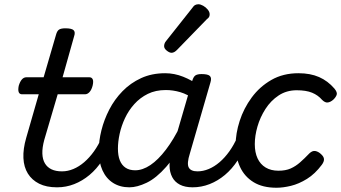

<svg xmlns="http://www.w3.org/2000/svg" viewBox="-20 -863 1603 902"><path d="M247 17Q198 17 164 0Q130 -17 111 -47.5Q92 -78 90 -120.5Q88 -163 103 -215L162 -420H84Q72 -420 68 -430Q64 -440 68 -460Q74 -480 83 -490Q92 -500 104 -500H185L243 -699Q248 -718 257.5 -724Q267 -730 287 -730Q317 -730 326 -721Q335 -712 328 -692L274 -500H400Q411 -500 415.5 -490.5Q420 -481 415 -460Q410 -441 400.5 -430.5Q391 -420 379 -420H251L188 -206Q178 -169 179 -141.5Q180 -114 191 -95.5Q202 -77 222 -67.5Q242 -58 270 -58Q284 -58 290 -46.5Q296 -35 294 -20.5Q292 -6 280 5.5Q268 17 247 17Z M249 17Q235 17 229 5.5Q223 -6 225.5 -20.5Q228 -35 239.5 -46.5Q251 -58 272 -58Q298 -58 324.5 -69Q351 -80 375.5 -101Q400 -122 421.5 -152Q443 -182 459 -219Q464 -234 476.5 -234.5Q489 -235 498.5 -225.5Q508 -216 504 -202Q487 -150 460.5 -109.5Q434 -69 400.5 -41Q367 -13 328.5 2Q290 17 249 17Z M588 17Q544 17 511.5 -3.5Q479 -24 461.5 -62.5Q444 -101 444 -155Q444 -201 456.5 -251Q469 -301 493.5 -348.5Q518 -396 555.5 -434.5Q593 -473 643 -496Q693 -519 756 -519Q799 -519 840.5 -502.5Q882 -486 915 -461L903 -391Q861 -420 827 -430Q793 -440 759 -440Q711 -440 674.5 -422Q638 -404 611 -374Q584 -344 567 -307.5Q550 -271 542 -234Q534 -197 534 -165Q534 -132 543 -109.5Q552 -87 570 -75Q588 -63 615 -63Q650 -63 686.5 -87.5Q723 -112 759.5 -160Q796 -208 828 -274L849 -227Q808 -133 761 -79.5Q714 -26 669 -4.5Q624 17 588 17ZM885 17Q849 17 825 4.5Q801 -8 789 -31Q777 -54 776.5 -84Q776 -114 786 -150L883 -483Q889 -503 898.5 -509Q908 -515 927 -515Q957 -515 966 -506Q975 -497 969 -477L872 -142Q857 -95 866.5 -76.5Q876 -58 908 -58Q921 -58 927 -46.5Q933 -35 931 -20.5Q929 -6 917.5 5.5Q906 17 885 17Z M885 17Q871 17 865 5.5Q859 -6 861.5 -20.5Q864 -35 875.5 -46.5Q887 -58 908 -58Q934 -58 960.5 -69Q987 -80 1011.5 -101Q1036 -122 1057.5 -152Q1079 -182 1095 -219Q1100 -234 1112.5 -234.5Q1125 -235 1134.5 -225.5Q1144 -216 1140 -202Q1123 -150 1096.5 -109.5Q1070 -69 1036.5 -41Q1003 -13 964.5 2Q926 17 885 17Z M786 -615Q776 -615 763.5 -625Q751 -635 751 -646Q751 -652 753 -658Q755 -664 760 -670L882 -824Q890 -836 897 -839.5Q904 -843 912 -843Q922 -843 934.5 -836Q947 -829 956 -818Q965 -807 965 -796Q965 -788 962 -783Q959 -778 952 -773L813 -630Q799 -615 786 -615Z M1279 19Q1214 19 1171.5 -7Q1129 -33 1108 -78Q1087 -123 1087 -182Q1087 -236 1106 -295Q1125 -354 1162.5 -405Q1200 -456 1255 -487.5Q1310 -519 1382 -519Q1438 -519 1479 -501Q1520 -483 1551 -447Q1566 -429 1561.5 -417Q1557 -405 1545 -394Q1532 -383 1519.5 -381.5Q1507 -380 1493 -394Q1474 -416 1446 -427.5Q1418 -439 1374 -439Q1326 -439 1289 -414.5Q1252 -390 1227 -351Q1202 -312 1189.5 -268.5Q1177 -225 1177 -186Q1177 -147 1190 -119Q1203 -91 1228 -76Q1253 -61 1288 -61Q1322 -61 1345.5 -71.5Q1369 -82 1389.5 -100Q1410 -118 1434 -143Q1448 -156 1461.5 -153.5Q1475 -151 1487 -140Q1501 -128 1502 -116Q1503 -104 1492 -89Q1460 -46 1422 -22.5Q1384 1 1347 10Q1310 19 1279 19Z"/></svg>

Font: Playwrite TZ
Style: Regular
Weight: 400
Designer: Veronika Burian, José Scaglione
Foundry: TypeTogether
Version: Version 1.002